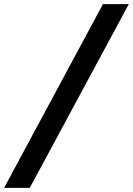

<svg xmlns="http://www.w3.org/2000/svg" viewBox="-49 -762 643 928"><path d="M94.9 146 573.5 -742H448.5L-29.1 146Z"/></svg>

Font: Fog Sans
Style: It
Weight: 700
Foundry: Intel Corporation
Version: Version 1.00